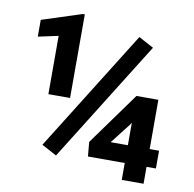

<svg xmlns="http://www.w3.org/2000/svg" viewBox="-79 -788 876 868"><g transform="rotate(10 359.0 -354.0)"><path d="M241.2 -324.2H141.6V-591.8L49.3 -571.8V-648.9L231.9 -708H241.2ZM223.6 -57.1 154.8 -94.2 502 -649.9 570.8 -612.8ZM635.7 -159.2H678.7V-77.6H635.7V0H535.6V-77.6H366.7L360.8 -143.6L535.2 -385.3H635.7ZM456.5 -159.2H535.6V-262.7L528.8 -252Z"/></g></svg>

Font: RobotoDraft
Style: Bold
Weight: 700
Version: Version 2.001150; 2014